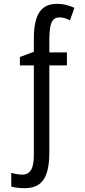

<svg xmlns="http://www.w3.org/2000/svg" viewBox="-20 -744 447 1004"><path d="M279 -724C193 -724 157 -667 157 -540V-473L84 -446V-402H157V65C157 136 140 169 96 169C80 169 61 166 39 160V232C60 237 82 240 109 240C207 240 238 174 238 49V-402H330V-470H238V-539C239 -621 251 -653 292 -653C308 -653 326 -648 346 -638L369 -703C336 -718 308 -724 279 -724Z"/></svg>

Font: Noto Sans UI Condensed
Style: Regular
Weight: 400
Width: 3
Designer: Monotype Design Team
Foundry: Monotype Imaging Inc.
Version: Version 1.901